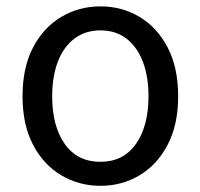

<svg xmlns="http://www.w3.org/2000/svg" viewBox="-20 -577 637 610"><path d="M299.1 13.4Q231.4 13.4 174.9 -20Q118.4 -53.3 85 -117Q51.6 -180.6 51.6 -271Q51.6 -362.5 85 -426.3Q118.4 -490 174.9 -523.4Q231.4 -556.8 299.1 -556.8Q367.2 -556.8 423.2 -523.4Q479.2 -490 512.6 -426.3Q546 -362.5 546 -271Q546 -180.6 512.6 -117Q479.2 -53.3 423.2 -20Q367.2 13.4 299.1 13.4ZM299.1 -62.9Q371.7 -62.9 411.7 -119.5Q451.8 -176.2 451.8 -271Q451.8 -333.8 433.9 -380.8Q416 -427.8 381.8 -454.2Q347.7 -480.5 299.1 -480.5Q250.8 -480.5 216.2 -454.2Q181.6 -427.8 163.7 -380.8Q145.8 -333.8 145.8 -271Q145.8 -176.2 185.8 -119.5Q225.9 -62.9 299.1 -62.9Z"/></svg>

Font: Noto Sans JP
Style: Regular
Weight: 100
Designer: Ryoko NISHIZUKA 西塚涼子 (kana, bopomofo & ideographs); Paul D. Hunt (Latin, Greek & Cyrillic); Sandoll Communications 산돌커뮤니
Foundry: Adobe
Version: Version 2.004;hotconv 1.0.118;makeotfexe 2.5.65603